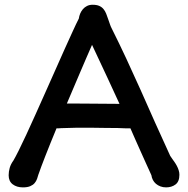

<svg xmlns="http://www.w3.org/2000/svg" viewBox="-20 -789 806 823"><path d="M17.1 -37.6Q17.1 -53.2 21.5 -69.1Q25.9 -85 37.6 -101.1Q45.9 -115.2 60.3 -144Q74.7 -172.9 92.8 -211.9Q110.8 -251 131.6 -297.1Q152.3 -343.3 173.8 -391.4Q195.3 -439.5 216.6 -487.5Q237.8 -535.6 256.8 -577.9Q275.9 -620.1 291.5 -654.3Q307.1 -688.5 317.9 -709.5Q319.3 -720.2 323.7 -730.7Q328.1 -741.2 335.4 -749.8Q342.8 -758.3 353 -763.4Q363.3 -768.6 377 -768.6Q394.5 -768.6 405.5 -763.7Q416.5 -758.8 423.6 -750.2Q430.7 -741.7 435.1 -730.5Q439.5 -719.2 443.8 -706.5Q447.8 -695.3 451.2 -685.3Q454.6 -675.3 457.5 -669.9Q490.2 -604.5 521.2 -538.1Q552.2 -471.7 582.8 -403.1Q613.3 -334.5 644.5 -264.2Q675.8 -193.8 709.5 -121.1L718.8 -107.4Q722.7 -102.1 728 -94.5Q733.4 -86.9 738 -78.1Q742.7 -69.3 745.8 -59.6Q749 -49.8 749 -40Q749 -10.7 732.4 1.7Q715.8 14.2 691.9 14.2Q678.7 14.2 667.7 10Q656.7 5.9 648.4 -1.2Q640.1 -8.3 635.3 -17.8Q630.4 -27.3 628.9 -38.1Q615.2 -67.9 603.5 -94Q591.8 -120.1 580.8 -144.5Q569.8 -168.9 559.6 -192.1Q549.3 -215.3 539.1 -238.8Q531.2 -238.8 517.1 -239Q502.9 -239.3 485.4 -240.2Q457.5 -240.2 429 -240.7Q400.4 -241.2 370.6 -241.5Q340.8 -241.7 309.1 -241.5Q277.3 -241.2 242.7 -239.7Q237.3 -239.3 232.4 -239Q227.5 -238.8 222.2 -238.8Q208.5 -205.6 196.3 -175.5Q184.1 -145.5 174.3 -120.1Q164.6 -94.7 157 -75Q149.4 -55.2 145.5 -43V-43.5Q142.6 -32.7 138.9 -22.5Q135.3 -12.2 128.4 -4.2Q121.6 3.9 109.6 9Q97.7 14.2 78.1 14.2Q51.8 14.2 34.4 1Q17.1 -12.2 17.1 -37.6ZM266.6 -345.2Q276.9 -345.2 293.2 -345.2Q309.6 -345.2 335.7 -345Q361.8 -344.7 399.9 -344.5Q438 -344.2 492.2 -343.8Q469.7 -392.6 441.4 -453.9Q413.1 -515.1 374.5 -596.7Q363.3 -571.8 350.6 -542Q337.9 -512.2 324 -480Q310.1 -447.8 295.7 -413.6Q281.2 -379.4 266.6 -345.2Z"/></svg>

Font: Autour One
Style: Regular
Weight: 400
Version: Version 1.007; ttfautohint (v0.92) -l 24 -r 24 -G 200 -x 7 -